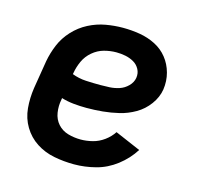

<svg xmlns="http://www.w3.org/2000/svg" viewBox="-85 -628 747 725"><g transform="rotate(15 288.0 -265.0)"><path d="M264 8Q306 8 348.5 -3Q391 -14 427.5 -42Q464 -70 488 -108L388 -151Q375 -131 354.5 -116Q334 -101 310.5 -95Q287 -89 264 -89Q238 -89 214 -96Q190 -103 174 -121Q158 -139 154 -164.5Q150 -190 155 -215L156 -222Q179 -215 204 -212.5Q229 -210 254 -210Q286 -210 317.5 -213Q349 -216 380.5 -223.5Q412 -231 441.5 -248Q471 -265 491.5 -293Q512 -321 517 -352Q522 -386 513.5 -417.5Q505 -449 485.5 -473.5Q466 -498 437.5 -512.5Q409 -527 376.5 -532.5Q344 -538 310 -538Q277 -538 243 -532Q209 -526 177 -509.5Q145 -493 120 -466Q95 -439 81.5 -406.5Q68 -374 62 -341L44 -231Q38 -191 41.5 -152Q45 -113 64.5 -80.5Q84 -48 115.5 -27.5Q147 -7 185.5 0.5Q224 8 264 8ZM283 -307Q254 -307 226 -308.5Q198 -310 172 -320L173 -325Q177 -349 187.5 -372Q198 -395 218 -412Q238 -429 262 -435.5Q286 -442 310 -442Q328 -442 345.5 -438.5Q363 -435 378 -426.5Q393 -418 401.5 -402.5Q410 -387 407 -368Q404 -350 389.5 -335.5Q375 -321 356.5 -315Q338 -309 319.5 -308Q301 -307 283 -307Z"/></g></svg>

Font: Iosevka Sparkle Semibold
Style: Italic
Weight: 600
Italic angle: -9°
Designer: Belleve Invis
Foundry: Belleve Invis
Version: Version 4.5.0; ttfautohint (v1.8.3)